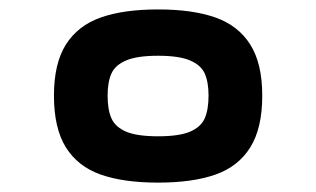

<svg xmlns="http://www.w3.org/2000/svg" viewBox="-20 -809 667 405"><path d="M93.8 -607.4Q93.8 -675.2 119.1 -715.2Q144.5 -755.2 192.6 -772.1Q240.6 -789.1 313.5 -789.1Q386.3 -789.1 434.4 -772.1Q482.4 -755.2 507.8 -715.2Q533.2 -675.2 533.2 -607.4Q533.2 -538.5 507.9 -498.1Q482.6 -457.7 434.6 -440.8Q386.5 -423.8 313.5 -423.8Q240.4 -423.8 192.4 -440.8Q144.3 -457.7 119 -498.1Q93.8 -538.5 93.8 -607.4ZM313.5 -691.4Q269.4 -691.4 246.3 -681.6Q223.2 -671.9 215.1 -654Q207 -636.1 207 -607.4Q207 -577.5 215.1 -559.3Q223.2 -541 246.2 -531.2Q269.2 -521.5 313.5 -521.5Q357.7 -521.5 380.7 -531.2Q403.7 -541 411.8 -559.3Q419.9 -577.5 419.9 -607.4Q419.9 -636.1 411.8 -654Q403.7 -671.9 380.6 -681.6Q357.5 -691.4 313.5 -691.4Z"/></svg>

Font: Gyrochrome
Style: Regular
Weight: 400
Designer: David Moles
Foundry: David Moles
Version: Version 1.005;Glyphs 3.2.3 (3260)